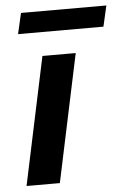

<svg xmlns="http://www.w3.org/2000/svg" viewBox="-51 -726 505 764"><g transform="rotate(-5 201.5 -344.0)"><path d="M24 0 132 -510H265L157 0ZM43 -605 62 -688H403L384 -605Z"/></g></svg>

Font: Saira Thin SemiBold
Style: Italic
Weight: 600
Italic angle: -12°
Version: Version 1.101